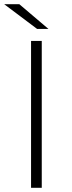

<svg xmlns="http://www.w3.org/2000/svg" viewBox="-26 -895 341 915"><path d="M122 -700H173V0H122ZM-6 -875H66L205 -757H151Z"/></svg>

Font: Hilab Light
Style: Regular
Weight: 300
Designer: Cristianderson Lima
Foundry: Cristianderson
Version: Version 1.0